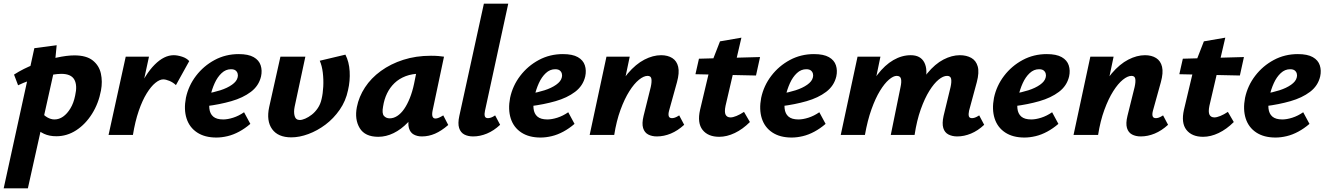

<svg xmlns="http://www.w3.org/2000/svg" viewBox="-56 -731 7180 1040"><path d="M-36 289 130 -470 251 -486 238 -353 95 289ZM249 7Q211 7 183 -6Q155 -19 137 -38.5Q119 -58 111 -78L163 -129Q181 -106 200.5 -95Q220 -84 239 -84Q264 -84 286 -99.5Q308 -115 325.5 -144Q343 -173 351 -213Q364 -269 346.5 -300Q329 -331 276 -331Q257 -331 228.5 -326.5Q200 -322 167 -313.5Q134 -305 101 -293.5Q68 -282 42 -269L20 -327Q71 -360 131.5 -383Q192 -406 249 -418.5Q306 -431 347 -431Q412 -431 446.5 -403.5Q481 -376 490.5 -332.5Q500 -289 491 -241Q478 -171 442.5 -114.5Q407 -58 357 -25.5Q307 7 249 7Z M620 0Q646 -137 688.5 -233.5Q731 -330 782 -381Q833 -432 885 -432Q905 -432 930 -424Q955 -416 969 -400L897 -270Q881 -285 861.5 -293Q842 -301 828 -301Q809 -301 785.5 -282Q762 -263 738.5 -225Q715 -187 695.5 -130.5Q676 -74 664 0ZM532 0 625 -424H751L659 0Z M1116 14Q1053 14 1011.5 -13.5Q970 -41 954.5 -89.5Q939 -138 951 -201Q965 -267 1006 -320.5Q1047 -374 1106.5 -406Q1166 -438 1237 -438Q1289 -438 1318 -421.5Q1347 -405 1356 -377Q1365 -349 1358 -317Q1346 -266 1303 -233.5Q1260 -201 1197 -183Q1134 -165 1062 -156L1057 -223Q1100 -230 1137.5 -242Q1175 -254 1200.5 -272Q1226 -290 1231 -311Q1234 -321 1231.5 -331.5Q1229 -342 1220.5 -349Q1212 -356 1195 -356Q1167 -356 1144.5 -335Q1122 -314 1107 -281Q1092 -248 1083 -209Q1075 -172 1078 -143.5Q1081 -115 1099 -99.5Q1117 -84 1153 -84Q1177 -84 1207 -93.5Q1237 -103 1266 -123L1300 -60Q1271 -35 1239.5 -18Q1208 -1 1176.5 6.5Q1145 14 1116 14Z M1522 13Q1450 13 1418 -31.5Q1386 -76 1402 -151L1463 -424H1598L1540 -153Q1534 -124 1540 -102.5Q1546 -81 1568 -81Q1580 -81 1597.5 -88.5Q1615 -96 1633 -110Q1651 -124 1665.5 -145.5Q1680 -167 1686 -195Q1693 -224 1695 -262Q1697 -300 1692.5 -337.5Q1688 -375 1676 -402L1815 -435Q1835 -396 1838 -344.5Q1841 -293 1829 -242Q1817 -184 1784 -136.5Q1751 -89 1707 -56Q1663 -23 1614.5 -5Q1566 13 1522 13Z M1993 10Q1921 10 1892.5 -37Q1864 -84 1877 -151Q1888 -207 1921 -257.5Q1954 -308 2007 -346.5Q2060 -385 2128.5 -407Q2197 -429 2278 -429Q2303 -429 2319 -427.5Q2335 -426 2349 -424L2287 -131Q2279 -89 2303 -89Q2311 -89 2321.5 -93.5Q2332 -98 2345 -106L2372 -54Q2335 -22 2300.5 -7Q2266 8 2229 8Q2204 8 2185 -2.5Q2166 -13 2159 -37.5Q2152 -62 2161 -103L2191 -246L2260 -277Q2245 -211 2217 -158Q2189 -105 2153 -67.5Q2117 -30 2076 -10Q2035 10 1993 10ZM2055 -90Q2076 -90 2096 -103Q2116 -116 2133 -140.5Q2150 -165 2164 -200Q2178 -235 2187 -278L2207 -377L2263 -327Q2253 -331 2243 -331.5Q2233 -332 2223 -332Q2177 -332 2141.5 -318.5Q2106 -305 2081 -281Q2056 -257 2040.5 -225Q2025 -193 2019 -154Q2012 -117 2023.5 -103.5Q2035 -90 2055 -90Z M2507 8Q2479 8 2459 -2.5Q2439 -13 2431 -37.5Q2423 -62 2432 -103L2565 -711H2697L2571 -131Q2567 -113 2570 -102Q2573 -91 2587 -91Q2594 -91 2603.5 -94Q2613 -97 2626 -106L2653 -55Q2619 -23 2581.5 -7.5Q2544 8 2507 8Z M2872 14Q2809 14 2767.5 -13.5Q2726 -41 2710.5 -89.5Q2695 -138 2707 -201Q2721 -267 2762 -320.5Q2803 -374 2862.5 -406Q2922 -438 2993 -438Q3045 -438 3074 -421.5Q3103 -405 3112 -377Q3121 -349 3114 -317Q3102 -266 3059 -233.5Q3016 -201 2953 -183Q2890 -165 2818 -156L2813 -223Q2856 -230 2893.5 -242Q2931 -254 2956.5 -272Q2982 -290 2987 -311Q2990 -321 2987.5 -331.5Q2985 -342 2976.5 -349Q2968 -356 2951 -356Q2923 -356 2900.5 -335Q2878 -314 2863 -281Q2848 -248 2839 -209Q2831 -172 2834 -143.5Q2837 -115 2855 -99.5Q2873 -84 2909 -84Q2933 -84 2963 -93.5Q2993 -103 3022 -123L3056 -60Q3027 -35 2995.5 -18Q2964 -1 2932.5 6.5Q2901 14 2872 14Z M3502 8Q3475 8 3455 -2.5Q3435 -13 3427.5 -37.5Q3420 -62 3430 -103L3469 -260Q3475 -287 3472.5 -303.5Q3470 -320 3452 -320Q3431 -320 3405 -299Q3379 -278 3353 -237Q3327 -196 3305 -136Q3283 -76 3271 0H3203Q3228 -117 3264.5 -199.5Q3301 -282 3344.5 -333Q3388 -384 3434.5 -408Q3481 -432 3525 -432Q3561 -432 3585.5 -416.5Q3610 -401 3617.5 -369Q3625 -337 3611 -286L3568 -131Q3563 -112 3566.5 -101.5Q3570 -91 3584 -91Q3591 -91 3600 -94Q3609 -97 3623 -106L3650 -55Q3615 -23 3577.5 -7.5Q3540 8 3502 8ZM3138 0 3229 -424H3355L3266 0Z M3840 10Q3779 10 3749.5 -27.5Q3720 -65 3736 -136L3793 -376L3844 -507L3960 -527L3874 -158Q3867 -124 3874.5 -109.5Q3882 -95 3901 -95Q3914 -95 3933.5 -103Q3953 -111 3974 -125L4006 -70Q3967 -31 3924 -10.5Q3881 10 3840 10ZM3711 -329 3730 -413 4061 -422 4039 -322Z M4232 14Q4169 14 4127.5 -13.5Q4086 -41 4070.5 -89.5Q4055 -138 4067 -201Q4081 -267 4122 -320.5Q4163 -374 4222.5 -406Q4282 -438 4353 -438Q4405 -438 4434 -421.5Q4463 -405 4472 -377Q4481 -349 4474 -317Q4462 -266 4419 -233.5Q4376 -201 4313 -183Q4250 -165 4178 -156L4173 -223Q4216 -230 4253.5 -242Q4291 -254 4316.5 -272Q4342 -290 4347 -311Q4350 -321 4347.5 -331.5Q4345 -342 4336.5 -349Q4328 -356 4311 -356Q4283 -356 4260.5 -335Q4238 -314 4223 -281Q4208 -248 4199 -209Q4191 -172 4194 -143.5Q4197 -115 4215 -99.5Q4233 -84 4269 -84Q4293 -84 4323 -93.5Q4353 -103 4382 -123L4416 -60Q4387 -35 4355.5 -18Q4324 -1 4292.5 6.5Q4261 14 4232 14Z M5129 8Q5102 8 5081.5 -2.5Q5061 -13 5053.5 -37.5Q5046 -62 5055 -103L5093 -260Q5099 -287 5096 -303.5Q5093 -320 5074 -320Q5053 -320 5028 -299.5Q5003 -279 4978 -239Q4953 -199 4931.5 -139Q4910 -79 4898 0H4832Q4856 -118 4890.5 -200.5Q4925 -283 4967 -334Q5009 -385 5054.5 -408.5Q5100 -432 5143 -432Q5179 -432 5205 -417.5Q5231 -403 5240 -371Q5249 -339 5235 -286L5193 -131Q5189 -112 5192 -101.5Q5195 -91 5209 -91Q5216 -91 5225 -94Q5234 -97 5248 -106L5275 -55Q5241 -23 5203.5 -7.5Q5166 8 5129 8ZM4498 0 4589 -424H4713L4625 0ZM4568 0Q4590 -110 4623 -191.5Q4656 -273 4696.5 -326Q4737 -379 4783 -405.5Q4829 -432 4877 -432Q4930 -432 4950.5 -393Q4971 -354 4955 -286L4886 0H4769L4822 -260Q4828 -287 4824.5 -303.5Q4821 -320 4801 -320Q4783 -320 4759 -299.5Q4735 -279 4710.5 -239Q4686 -199 4664.5 -139Q4643 -79 4629 0Z M5493 14Q5430 14 5388.5 -13.5Q5347 -41 5331.5 -89.5Q5316 -138 5328 -201Q5342 -267 5383 -320.5Q5424 -374 5483.5 -406Q5543 -438 5614 -438Q5666 -438 5695 -421.5Q5724 -405 5733 -377Q5742 -349 5735 -317Q5723 -266 5680 -233.5Q5637 -201 5574 -183Q5511 -165 5439 -156L5434 -223Q5477 -230 5514.5 -242Q5552 -254 5577.5 -272Q5603 -290 5608 -311Q5611 -321 5608.5 -331.5Q5606 -342 5597.5 -349Q5589 -356 5572 -356Q5544 -356 5521.5 -335Q5499 -314 5484 -281Q5469 -248 5460 -209Q5452 -172 5455 -143.5Q5458 -115 5476 -99.5Q5494 -84 5530 -84Q5554 -84 5584 -93.5Q5614 -103 5643 -123L5677 -60Q5648 -35 5616.5 -18Q5585 -1 5553.5 6.5Q5522 14 5493 14Z M6123 8Q6096 8 6076 -2.5Q6056 -13 6048.5 -37.5Q6041 -62 6051 -103L6090 -260Q6096 -287 6093.5 -303.5Q6091 -320 6073 -320Q6052 -320 6026 -299Q6000 -278 5974 -237Q5948 -196 5926 -136Q5904 -76 5892 0H5824Q5849 -117 5885.5 -199.5Q5922 -282 5965.5 -333Q6009 -384 6055.5 -408Q6102 -432 6146 -432Q6182 -432 6206.5 -416.5Q6231 -401 6238.5 -369Q6246 -337 6232 -286L6189 -131Q6184 -112 6187.5 -101.5Q6191 -91 6205 -91Q6212 -91 6221 -94Q6230 -97 6244 -106L6271 -55Q6236 -23 6198.5 -7.5Q6161 8 6123 8ZM5759 0 5850 -424H5976L5887 0Z M6461 10Q6400 10 6370.5 -27.5Q6341 -65 6357 -136L6414 -376L6465 -507L6581 -527L6495 -158Q6488 -124 6495.5 -109.5Q6503 -95 6522 -95Q6535 -95 6554.5 -103Q6574 -111 6595 -125L6627 -70Q6588 -31 6545 -10.5Q6502 10 6461 10ZM6332 -329 6351 -413 6682 -422 6660 -322Z M6853 14Q6790 14 6748.5 -13.5Q6707 -41 6691.5 -89.5Q6676 -138 6688 -201Q6702 -267 6743 -320.5Q6784 -374 6843.5 -406Q6903 -438 6974 -438Q7026 -438 7055 -421.5Q7084 -405 7093 -377Q7102 -349 7095 -317Q7083 -266 7040 -233.5Q6997 -201 6934 -183Q6871 -165 6799 -156L6794 -223Q6837 -230 6874.5 -242Q6912 -254 6937.5 -272Q6963 -290 6968 -311Q6971 -321 6968.5 -331.5Q6966 -342 6957.5 -349Q6949 -356 6932 -356Q6904 -356 6881.5 -335Q6859 -314 6844 -281Q6829 -248 6820 -209Q6812 -172 6815 -143.5Q6818 -115 6836 -99.5Q6854 -84 6890 -84Q6914 -84 6944 -93.5Q6974 -103 7003 -123L7037 -60Q7008 -35 6976.5 -18Q6945 -1 6913.5 6.5Q6882 14 6853 14Z"/></svg>

Font: Ysabeau ExtraBold
Style: Italic
Weight: 800
Italic angle: -12°
Designer: Christian Thalmann (Catharsis Fonts)
Version: Version 2.002